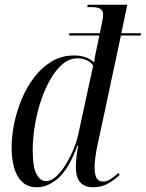

<svg xmlns="http://www.w3.org/2000/svg" viewBox="-20 -780 615 810"><path d="M136 10Q97 10 73.5 -12.5Q50 -35 39.5 -73Q29 -111 29 -157Q29 -206 40 -259.5Q51 -313 72.5 -364Q94 -415 126 -456Q158 -497 199.5 -521.5Q241 -546 292 -546Q320 -546 340.5 -538.5Q361 -531 377 -517Q379 -534 383 -553.5Q387 -573 390 -586L399 -630H271L273 -640H401L409 -678Q412 -690 413.5 -700.5Q415 -711 415 -719Q415 -735 403.5 -742.5Q392 -750 365 -750H348L350 -760H517L492 -640H575L573 -630H490L399 -203Q395 -186 390 -162Q385 -138 382 -114.5Q379 -91 379 -76Q379 -43 387.5 -28.5Q396 -14 415 -14Q431 -14 447.5 -25Q464 -36 479 -50L485 -42Q463 -21 435.5 -5.5Q408 10 373 10Q300 10 300 -74Q300 -96 302.5 -117.5Q305 -139 310 -166H307Q271 -69 227 -29.5Q183 10 136 10ZM174 -16Q196 -16 217.5 -36Q239 -56 258 -87Q277 -118 291 -152.5Q305 -187 311 -217L373 -503Q363 -518 345.5 -526Q328 -534 308 -534Q273 -534 244 -509.5Q215 -485 191.5 -443.5Q168 -402 151.5 -351.5Q135 -301 126.5 -247.5Q118 -194 118 -146Q118 -75 134 -45.5Q150 -16 174 -16Z"/></svg>

Font: Noto Serif Display Condensed
Style: Italic
Weight: 400
Width: 3
Italic angle: -12°
Designer: Monotype Design Team
Foundry: Monotype Imaging Inc.
Version: Version 2.009